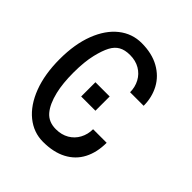

<svg xmlns="http://www.w3.org/2000/svg" viewBox="-195 -858 991 991"><g transform="rotate(45 300.0 -362.5)"><path d="M248 -411H352V-307H248ZM33 -365Q33 -474.5 64.2 -555.5Q95.5 -636.5 150.2 -679.8Q205 -723 274 -723Q349.5 -723 402.8 -693.2Q456 -663.5 483 -613Q510 -562.5 510 -501H411Q411 -538.5 394.2 -569.8Q377.5 -601 346.8 -619Q316 -637 275 -637Q237.5 -637 213.2 -623.2Q189 -609.5 173.5 -580Q158 -550.5 146 -501Q132.5 -445 132.5 -366Q132.5 -287.5 146 -231Q162 -164.5 192 -129.8Q222 -95 275 -95Q316 -95 346.8 -113Q377.5 -131 394.2 -162.2Q411 -193.5 411 -231H510Q510 -161 483.2 -109.5Q456.5 -58 403.5 -30Q350.5 -2 274 -2Q205.5 -2 150.5 -46.5Q95.5 -91 64.2 -173.2Q33 -255.5 33 -365Z"/></g></svg>

Font: JuliaMono
Style: Regular
Weight: 400
Monospace: yes
Designer: cormullion
Foundry: corm
Version: Version 0.055; ttfautohint (v1.8.4)